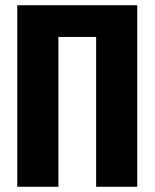

<svg xmlns="http://www.w3.org/2000/svg" viewBox="-20 -713 591 733"><path d="M504 -693V0H347V-572H203V0H46V-693Z"/></svg>

Font: Fira Sans Extra Condensed
Style: Bold
Weight: 700
Width: 1
Designer: Carrois Corporate & Edenspiekermann AG
Foundry: Carrois Corporate GbR & Edenspiekermann AG
Version: Version 4.203